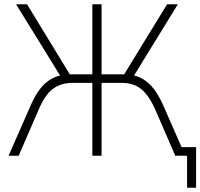

<svg xmlns="http://www.w3.org/2000/svg" viewBox="-20 -725 933 894"><path d="M851 149V0H813V-40H893V149ZM20 0 125 -239Q144 -282 167 -311.5Q190 -341 219 -357.5Q248 -374 282 -377L268 -360L55 -705H106L314 -364L295 -379H410V-705H453V-379H569L549 -364L758 -705H808L596 -360L582 -377Q618 -374 647 -356Q676 -338 698 -308.5Q720 -279 738 -239L843 0H796L705 -210Q675 -279 639 -309Q603 -339 548 -339H453V0H410V-339H316Q263 -339 225.5 -310.5Q188 -282 158 -210L67 0Z"/></svg>

Font: Nunito Sans 10pt SemiCondensed ExtraLight
Style: Regular
Weight: 250
Width: 4
Designer: Vernon Adams
Foundry: Vernon Adams
Version: Version 3.101;gftools[0.9.27]